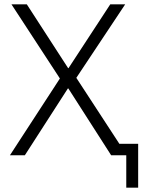

<svg xmlns="http://www.w3.org/2000/svg" viewBox="-20 -718 663 888"><path d="M564 0H494L296 -309H294L95 0H26L257 -355L33 -698H104L295 -403H297L490 -698H559L333 -358L532 -53H619V150H564Z"/></svg>

Font: Plexus Sans Light
Style: Regular
Weight: 300
Version: Version 2.001;PS 002.001;hotconv 1.0.70;makeotf.lib2.5.58329